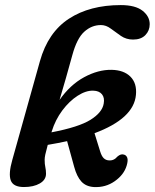

<svg xmlns="http://www.w3.org/2000/svg" viewBox="-20 -744 624 774"><path d="M165.5 -43.5Q165.5 -19 140.5 -4.5Q115.5 10 76.5 10Q33.5 10 23.5 -16.5Q13.5 -43 29.5 -99L141 -497.5Q173.5 -613.5 257.8 -668.5Q342 -723.5 467 -723.5Q525.5 -723.5 554.5 -700.8Q583.5 -678 583.5 -646.5Q583.5 -620.5 566 -602.5Q548.5 -584.5 516.5 -584.5Q489 -584.5 467.5 -599.2Q446 -614 426.8 -628.5Q407.5 -643 387 -643Q349.5 -643 319.8 -616.2Q290 -589.5 271.5 -521.5Q259.5 -476.5 245.8 -429.5Q232 -382.5 220 -341Q262.5 -402 319.2 -432.8Q376 -463.5 430 -462.5Q479.5 -461.5 506 -434.8Q532.5 -408 528 -361.5Q519.5 -266 361 -207L383.5 -134.5Q389.5 -114.5 398.2 -106.2Q407 -98 418.5 -97.5Q439 -95.5 453.5 -113Q467 -124.5 478.5 -121Q489 -119 493 -108.2Q497 -97.5 490.5 -76Q479.5 -39.5 442.5 -13.5Q405.5 12.5 358.5 10Q326.5 8 308 -12.2Q289.5 -32.5 279 -71.5L250.5 -175Q214 -167 172.5 -160Q165 -132.5 162.5 -120.5Q160 -108.5 160 -100Q160 -82 162.8 -70Q165.5 -58 165.5 -43.5ZM188.5 -214 187.5 -210.5Q297.5 -231.5 344.8 -261Q392 -290.5 398 -326Q402.5 -350 391 -364Q379.5 -378 356 -378.5Q326.5 -379.5 293 -358Q259.5 -336.5 231.2 -298.8Q203 -261 188.5 -214Z"/></svg>

Font: Fraunces 72pt S100 SemiBold
Style: Italic
Weight: 600
Italic angle: -16°
Version: Version 1.000; ttfautohint (v1.8.3)